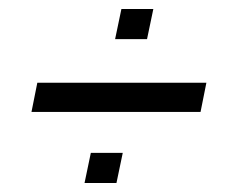

<svg xmlns="http://www.w3.org/2000/svg" viewBox="-20 -485 516 427"><path d="M236 -398 250 -465H321L307 -398ZM50 -236 63 -301H439L426 -236ZM168 -78 182 -145H253L239 -78Z"/></svg>

Font: Kanit Light
Style: Italic
Weight: 300
Italic angle: -12°
Designer: Katatrad Team
Foundry: CadsonDemak
Version: Version 2.000; ttfautohint (v1.8.3)